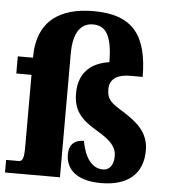

<svg xmlns="http://www.w3.org/2000/svg" viewBox="-60 -822 776 881"><g transform="rotate(5 328.5 -381.5)"><path d="M438 10C560 10 630 -48 630 -157C630 -242 573 -285 512 -324C458 -357 434 -372 434 -422C434 -474 476 -492 529 -492H586C585 -683 517 -773 336 -773C190 -773 77 -713 77 -538V-536H7V-457H77V-120C77 -65 67 -58 52 -58H-5V0H248V-570C248 -672 286 -712 338 -712C395 -712 427 -673 428 -546C358 -536 288 -497 288 -391C288 -314 321 -273 398 -228C465 -189 490 -160 490 -118C490 -75 469 -53 442 -53C390 -53 357 -99 343 -176C303 -176 275 -156 275 -108C275 -43 321 10 438 10Z"/></g></svg>

Font: Noto Serif Devanagari Condensed Black
Style: Regular
Weight: 900
Width: 3
Designer: Universal Thirst, Indian Type Foundry and the Monotype Design Team
Foundry: Monotype Imaging Inc.
Version: Version 2.004